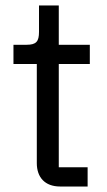

<svg xmlns="http://www.w3.org/2000/svg" viewBox="-20 -679 391 699"><path d="M299 0V-70H194V-446H307V-516H194V-659H122V-563C122 -528 112 -516 77 -516H29V-446H114V-85C114 -34 143 0 199 0Z"/></svg>

Font: IBMKR
Style: Regular
Weight: 400
Designer: Mike Abbink; Paul van der Laan; Pieter van Rosmalen; Wujin Sim; Chorong Kim; Dohee Lee;
Foundry: Sandoll Inc.
Version: Version 1.002